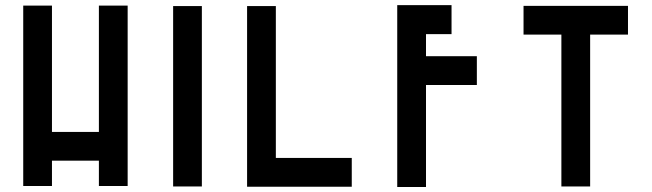

<svg xmlns="http://www.w3.org/2000/svg" viewBox="-20 -742 2590 763"><path d="M487.3 -719.7Q487.3 -481.4 487.3 -2.9Q449.2 -2.9 373 -2.9Q373 -36.1 373 -103.5Q311.5 -103.5 186.5 -103.5Q186.5 -70.3 186.5 -2.9Q148.4 -2.9 72.3 -2.9Q72.3 -242.2 72.3 -719.7Q110.4 -719.7 186.5 -719.7Q186.5 -552.7 186.5 -217.8Q249 -217.8 373 -217.8Q373 -384.8 373 -719.7Q411.1 -719.7 487.3 -719.7Z M782.2 -717.8Q782.2 -479.5 782.2 -1Q744.1 -1 668 -1Q668 -121.1 668 -360.4Q668 -479.5 668 -717.8Q706.1 -717.8 782.2 -717.8Z M1076.2 -114.3Q1176.8 -114.3 1377.9 -114.3Q1377.9 -76.2 1377.9 0Q1239.3 0 961.9 0Q961.9 -239.3 961.9 -717.8Q1000 -717.8 1076.2 -717.8Q1076.2 -516.6 1076.2 -114.3Z M1875 -518.6Q1875 -480.5 1875 -404.3Q1807.6 -404.3 1672.9 -404.3Q1672.9 -269.5 1672.9 1Q1634.8 1 1558.6 1Q1558.6 -240.2 1558.6 -721.7Q1630.9 -721.7 1774.4 -721.7Q1774.4 -682.6 1774.4 -606.4Q1741.2 -606.4 1672.9 -606.4Q1672.9 -577.1 1672.9 -518.6Q1740.2 -518.6 1875 -518.6Z M2475.6 -718.8Q2475.6 -680.7 2475.6 -604.5Q2425.8 -604.5 2325.2 -604.5Q2325.2 -403.3 2325.2 -1Q2287.1 -1 2210.9 -1Q2210.9 -202.1 2210.9 -604.5Q2210.9 -604.5 2210.9 -604.5Q2161.1 -604.5 2060.5 -604.5Q2060.5 -642.6 2060.5 -718.8Q2199.2 -718.8 2475.6 -718.8Z"/></svg>

Font: Via Messena
Style: Regular
Weight: 400
Designer: Edward Sonnex
Version: 1.0